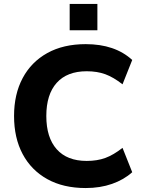

<svg xmlns="http://www.w3.org/2000/svg" viewBox="-20 -939 725 970"><path d="M413 11Q300 11 219 -34Q138 -79 94.5 -160.5Q51 -242 51 -353Q51 -463 94.5 -544.5Q138 -626 219 -671Q300 -716 413 -716Q561 -716 648 -636L599 -513Q553 -549 512 -564Q471 -579 418 -579Q319 -579 266.5 -520.5Q214 -462 214 -353Q214 -244 266.5 -185Q319 -126 418 -126Q471 -126 512 -141Q553 -156 599 -192L648 -69Q606 -31 546 -10Q486 11 413 11ZM332 -786V-919H472V-786Z"/></svg>

Font: Mulish ExtraBold
Style: Regular
Weight: 800
Designer: Vernon Adams
Foundry: Vernon Adams
Version: Version 3.603; ttfautohint (v1.8.3)